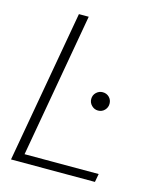

<svg xmlns="http://www.w3.org/2000/svg" viewBox="-107 -775 700 851"><g transform="rotate(15 243.0 -350.0)"><path d="M25 0 149 -700H194L77 -38H417L410 0ZM341 -309Q324 -309 311.5 -321.5Q299 -334 299 -351Q299 -369 311.5 -381Q324 -393 341 -393Q359 -393 371 -381Q383 -369 383 -351Q383 -334 371 -321.5Q359 -309 341 -309Z"/></g></svg>

Font: DM Sans 28pt ExtraLight
Style: Italic
Weight: 250
Italic angle: -10°
Version: Version 4.004;gftools[0.9.30]